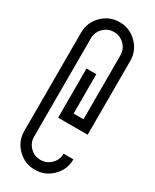

<svg xmlns="http://www.w3.org/2000/svg" viewBox="-227 -944 812 1009"><g transform="rotate(30 179.0 -439.5)"><path d="M178.7 7.8Q117.2 7.8 73.5 -35.9Q29.8 -79.6 29.8 -141.1V-737.8Q29.8 -799.8 73.5 -843.5Q117.2 -887.2 178.7 -887.2Q240.7 -887.2 284.4 -843.5Q328.1 -799.8 328.1 -737.8V-290.5H148.9V-588.9H208.5V-350.1H268.6V-737.8Q268.6 -774.9 242.2 -801.3Q215.8 -827.6 178.7 -827.6Q142.1 -827.6 115.7 -801.3Q89.4 -774.9 89.4 -737.8V-141.1Q89.4 -104 115.5 -77.9Q141.6 -51.8 178.7 -51.8Q215.8 -51.8 242.2 -77.9Q268.6 -104 268.6 -141.1H328.1Q328.1 -79.6 284.4 -35.9Q240.7 7.8 178.7 7.8Z"/></g></svg>

Font: Ignotum
Style: Regular
Weight: 400
Designer: GGBot
Version: 0.10